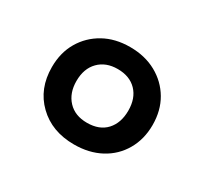

<svg xmlns="http://www.w3.org/2000/svg" viewBox="-76 -833 553 517"><g transform="rotate(30 200.0 -574.5)"><path d="M198.6 -423Q129.5 -423 86.3 -465Q43 -507 43 -574Q43 -619 63 -653Q83 -687 117.9 -706.5Q152.8 -726 199 -726Q245.2 -726 280.6 -706.5Q316 -687 336 -653Q356 -619 356 -574Q356 -530 336 -495.5Q316 -461 280.5 -442Q244.9 -423 198.6 -423ZM199.6 -491Q238 -491 259 -513.8Q280 -536.7 280 -575Q280 -613.4 258.5 -635.7Q236.9 -658 199.5 -658Q163 -658 141 -635.6Q119 -613.2 119 -574.6Q119 -537 140.6 -514Q162.1 -491 199.6 -491Z"/></g></svg>

Font: Noto Serif Armenian
Style: Regular
Weight: 400
Designer: Monotype Design Team
Foundry: Monotype Imaging Inc.
Version: Version 2.007